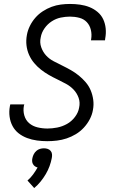

<svg xmlns="http://www.w3.org/2000/svg" viewBox="-20 -702 590 971"><path d="M219 12Q193 12 167 8.5Q141 5 117 -4Q93 -13 74 -28Q55 -43 43.5 -64.5Q32 -86 28.5 -112Q25 -138 30 -165L32 -174H103L101 -168Q96 -142 103 -118Q110 -94 127.5 -79Q145 -64 169.5 -58Q194 -52 220 -52Q244 -52 269.5 -57Q295 -62 318.5 -75Q342 -88 359 -110.5Q376 -133 380 -157Q386 -184 377.5 -207.5Q369 -231 352.5 -248.5Q336 -266 314 -278Q292 -290 270 -300.5Q248 -311 227 -323Q206 -335 187 -350Q168 -365 152.5 -383.5Q137 -402 127 -424.5Q117 -447 114 -472.5Q111 -498 116 -525Q120 -548 131 -570.5Q142 -593 158.5 -612Q175 -631 196.5 -645Q218 -659 241 -667.5Q264 -676 287.5 -679Q311 -682 334 -682Q360 -682 385 -678.5Q410 -675 432.5 -666Q455 -657 473.5 -641.5Q492 -626 502 -604.5Q512 -583 514.5 -558Q517 -533 512 -507L511 -498H440L441 -504Q445 -528 439.5 -551Q434 -574 419 -590Q404 -606 381 -612Q358 -618 334 -618Q311 -618 287 -613Q263 -608 241.5 -594Q220 -580 205 -558.5Q190 -537 186 -513Q180 -487 188.5 -463Q197 -439 213 -421.5Q229 -404 251 -392.5Q273 -381 295.5 -370Q318 -359 339 -347Q360 -335 378.5 -320Q397 -305 413 -286.5Q429 -268 438.5 -245.5Q448 -223 451.5 -197.5Q455 -172 450 -146Q446 -122 434 -99Q422 -76 404 -56.5Q386 -37 363.5 -23.5Q341 -10 317 -2Q293 6 268 9Q243 12 219 12ZM153 249 119 211Q135 197 147.5 180Q160 163 170 145Q162 143 156 138.5Q150 134 146.5 127.5Q143 121 142.5 113Q142 105 144 97Q146 87 151 77.5Q156 68 164 61Q172 54 182 51Q192 48 202 48Q212 48 221 51Q230 54 236 61Q242 68 243 77.5Q244 87 242 97Q238 118 230.5 138.5Q223 159 211.5 178.5Q200 198 185.5 216Q171 234 153 249Z"/></svg>

Font: Lode
Style: Italic
Weight: 400
Italic angle: -11°
Monospace: yes
Designer: Belleve Invis
Foundry: Belleve Invis
Version: Version 29.2.0; ttfautohint (v1.8.3)